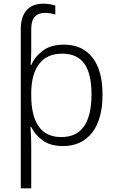

<svg xmlns="http://www.w3.org/2000/svg" viewBox="-20 -785 640 1045"><path d="M93 -625Q93 -693 124.5 -729Q156 -765 217 -765Q237 -765 254 -761.5Q271 -758 281 -755V-706Q272 -709 257 -712Q242 -715 224 -715Q189 -715 169.5 -694Q150 -673 150 -627V-509Q150 -489 149 -469.5Q148 -450 147 -431H150Q170 -477 213.5 -509.5Q257 -542 329 -542Q427 -542 482.5 -472.5Q538 -403 538 -270Q538 -134 480.5 -62Q423 10 323 10Q254 10 212 -21Q170 -52 150 -94H146Q148 -67 149 -40Q150 -13 150 13V240H93ZM314 -39Q478 -39 478 -272Q478 -384 439 -438.5Q400 -493 319 -493Q235 -493 192.5 -436.5Q150 -380 150 -277V-266Q150 -155 190.5 -97Q231 -39 314 -39Z"/></svg>

Font: Noto Sans Mono Light
Style: Regular
Weight: 300
Designer: Monotype Design Team
Foundry: Monotype Imaging Inc.
Version: Version 2.014; ttfautohint (v1.8.4.7-5d5b)